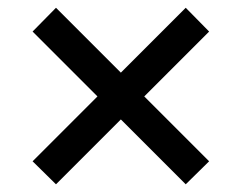

<svg xmlns="http://www.w3.org/2000/svg" viewBox="-20 -530 628 499"><path d="M125.5 -51 294.1 -219.6 462.7 -51 523.5 -110.8 354.9 -279.4 523.5 -448 462.7 -509.8 294.1 -341.2 125.5 -509.8 64.7 -448 233.3 -279.4 64.7 -110.8Z"/></svg>

Font: LL Pando Sans
Style: Bold
Weight: 700
Designer: Joshua Smith
Foundry: Joshua Smith
Version: Version 1.000;Glyphs 3.2.1 (3258)